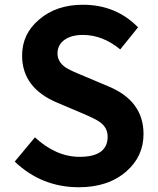

<svg xmlns="http://www.w3.org/2000/svg" viewBox="-20 -774 664 808"><path d="M42 -94 127 -196Q216 -114 315 -114Q433 -114 433 -199Q433 -236 402 -259Q384 -273 322 -299L223 -341Q73 -403 73 -540Q73 -632 145 -692Q217 -754 329 -754Q468 -754 561 -659L486 -566Q412 -627 329 -627Q280 -627 251 -606Q222 -585 222 -549Q222 -514 256 -490Q276 -477 338 -452L435 -411Q584 -350 584 -210Q584 -116 512 -53Q436 14 312 14Q155 14 42 -94Z"/></svg>

Font: KaiGen Gothic SC Bold
Style: Bold
Weight: 700
Designer: Ryoko NISHIZUKA Ë•øÂ°öÊ∂ºÂ≠ê (kana & ideographs); Paul D. Hunt (Latin, Greek & Cyrillic); Wenlong ZHANG Âº†ÊñáÈæô (bopom
Version: Version 1.001 October 10, 2014